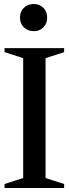

<svg xmlns="http://www.w3.org/2000/svg" viewBox="-20 -941 345 961"><path d="M3 0V-20L96 -50V-650L3 -680V-700H301V-680L208 -650V-50L301 -20V0ZM149 -785Q119 -785 99.5 -804Q80 -823 80 -853Q80 -883 99.5 -902Q119 -921 149 -921Q178 -921 197 -902Q216 -883 216 -853Q216 -823 197 -804Q178 -785 149 -785Z"/></svg>

Font: Wittgenstein Medium
Style: Regular
Weight: 500
Designer: Jörg Drees
Foundry: Jörg Drees
Version: Version 1.500